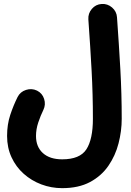

<svg xmlns="http://www.w3.org/2000/svg" viewBox="-20 -686 678 992"><path d="M16.6 16.6Q16.6 -43 33 -92.3Q49.3 -141.6 70.8 -184.6Q84.5 -211.9 114.3 -221.4Q144 -231 171.4 -217.8Q198.7 -204.1 208 -174.8Q217.3 -145.5 204.1 -118.2Q189.5 -88.4 177.7 -53.2Q166 -18.1 166 16.6Q166 72.8 201.7 105Q237.3 137.2 301.3 137.2Q393.1 137.2 426.5 85.2Q460 33.2 460 -72.3Q460 -196.3 453.4 -319.8Q446.8 -443.4 436.5 -585.9Q434.6 -616.7 454.6 -640.1Q474.6 -663.6 505.4 -665.5Q535.6 -667.5 559.1 -647.2Q582.5 -627 584.5 -596.7Q594.7 -454.1 601.8 -327.9Q608.9 -201.7 608.9 -72.3Q608.9 -8.8 592.5 54.7Q576.2 118.2 540 170.7Q503.9 223.1 445.1 254.6Q386.2 286.1 301.3 286.1Q245.1 286.1 193.8 266.8Q142.6 247.6 102.5 211.9Q62.5 176.3 39.6 126.7Q16.6 77.1 16.6 16.6Z"/></svg>

Font: Mikhak-DS2-FD ExtraBold
Style: Regular
Weight: 800
Designer: Amin Abedi
Version: Version 3.2